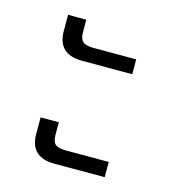

<svg xmlns="http://www.w3.org/2000/svg" viewBox="-69 -501 449 499"><g transform="rotate(15 155.5 -251.5)"><path d="M55 -400V-443H104V-410Q104 -392 112 -384.5Q120 -377 141 -377H256V-337H121Q55 -337 55 -400ZM55 -123V-167H104V-134Q104 -115 112 -108Q120 -101 141 -101H256V-60H121Q55 -60 55 -123Z"/></g></svg>

Font: Prompt ExtraLight
Style: Regular
Weight: 275
Designer: Katatrad Team
Foundry: CadsonDemak
Version: Version 1.001